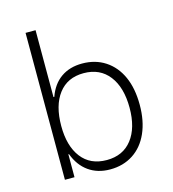

<svg xmlns="http://www.w3.org/2000/svg" viewBox="-107 -794 803 890"><g transform="rotate(-15 295.0 -348.5)"><path d="M313 8Q253 8 210 -22.5Q167 -53 146 -110H143V0H97V-705H145V-384H149Q169 -441 211 -470.5Q253 -500 313 -500Q376 -500 423.5 -469Q471 -438 496.5 -381.5Q522 -325 522 -246Q522 -169 496.5 -111.5Q471 -54 423.5 -23Q376 8 313 8ZM309 -38Q387 -38 430 -93.5Q473 -149 473 -245Q473 -343 429.5 -399Q386 -455 308 -455Q230 -455 187.5 -399Q145 -343 145 -245Q145 -149 187.5 -93.5Q230 -38 309 -38Z"/></g></svg>

Font: Nunito Sans 7pt SemiCondensed ExtraLight
Style: Regular
Weight: 250
Width: 4
Designer: Vernon Adams
Foundry: Vernon Adams
Version: Version 3.101;gftools[0.9.27]